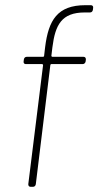

<svg xmlns="http://www.w3.org/2000/svg" viewBox="-20 -720 379 740"><path d="M307 -672H327C333 -672 337 -676 338 -682L339 -690C340 -696 336 -700 330 -700H309C201 -700 167 -642 154 -539L150 -505C150 -503 148 -501 146 -501H83C77 -501 73 -497 72 -491L71 -483C70 -477 74 -473 79 -473H142C144 -473 146 -471 146 -469L89 -10C89 -4 92 0 98 0H107C113 0 117 -4 118 -10L174 -469C174 -471 176 -473 178 -473H299C304 -473 309 -477 310 -483L311 -491C311 -497 308 -501 302 -501H182C180 -501 178 -503 178 -505L182 -538C193 -624 217 -672 307 -672Z"/></svg>

Font: Barlow Thin
Style: Italic
Weight: 250
Italic angle: -7°
Designer: Jeremy Tribby
Foundry: Tribby Type
Version: Version 1.422;hotconv 1.0.109;makeotfexe 2.5.65596